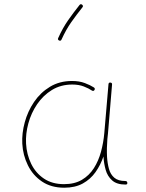

<svg xmlns="http://www.w3.org/2000/svg" viewBox="-20 -875 679 896"><path d="M278.8 -15.6Q328.1 -15.6 362.3 -35.9Q396.5 -56.2 418.2 -90.3Q439.9 -124.5 451.4 -167.2Q462.9 -210 466.8 -254.4L486.3 -482.4Q487.3 -490.7 495.1 -489.7Q503.9 -488.8 502.9 -480.5L483.9 -252.4Q482.9 -238.8 481 -225.6Q481 -225.6 481 -225.1Q477.5 -183.6 479.5 -143.1Q481.4 -112.3 488.5 -86.7Q495.6 -61 513.4 -45.7Q531.2 -30.3 564.9 -30.3Q573.2 -30.3 574.2 -22Q575.2 -13.7 565.9 -13.7Q524.9 -13.7 503.2 -33.2Q481.4 -52.7 473.1 -82.5Q464.8 -112.3 462.9 -143.1V-145Q449.2 -105 425.8 -71.8Q402.3 -38.6 366.5 -18.8Q330.6 1 279.8 1Q218.8 1 176 -27.8Q133.3 -56.6 110.1 -103.8Q86.9 -150.9 84 -204.6Q81.5 -252.9 95.5 -304.2Q109.4 -355.5 138.9 -399.2Q168.5 -442.9 213.1 -470Q257.8 -497.1 316.4 -497.1Q350.1 -497.1 376 -487.3Q401.9 -477.5 417.5 -467.3Q425.3 -462.4 420.9 -455.1Q416.5 -447.8 408.7 -452.6Q394.5 -462.4 371.3 -471.4Q348.1 -480.5 317.4 -480.5Q263.7 -480.5 222.4 -455.1Q181.2 -429.7 153.3 -388.7Q125.5 -347.7 112.3 -299.3Q99.1 -251 101.6 -204.6Q104.5 -153.8 125.5 -110.6Q146.5 -67.4 185.1 -41.5Q223.6 -15.6 278.8 -15.6ZM363.3 -853Q370.1 -847.2 364.7 -840.8Q337.4 -806.6 312.7 -771.7Q288.1 -736.8 267.1 -690.4Q263.7 -682.6 255.9 -686Q248 -689.5 251.5 -697.3Q272.9 -745.1 298.3 -781.2Q323.7 -817.4 351.1 -851.6Q356.9 -858.4 363.3 -853Z"/></svg>

Font: Mikhak-DS2-FD Thin
Style: Regular
Weight: 100
Designer: Amin Abedi
Version: Version 3.2